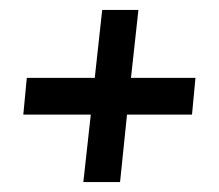

<svg xmlns="http://www.w3.org/2000/svg" viewBox="-20 -475 441 387"><path d="M34 -318H171L186 -455H259L244 -318H374L367 -244H236L222 -108H148L163 -244H27Z"/></svg>

Font: Zilla Slab SemiBold
Style: Regular
Weight: 600
Designer: Typotheque.com
Foundry: Typotheque type foundry
Version: Version 1.0; 2017